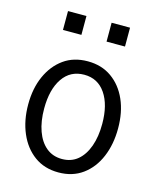

<svg xmlns="http://www.w3.org/2000/svg" viewBox="-110 -797 726 885"><g transform="rotate(15 252.5 -355.0)"><path d="M253 10Q186 10 138 -25Q90 -60 64 -120.5Q38 -181 38 -257Q38 -334 64.5 -393Q91 -452 138.5 -486Q186 -520 253 -520Q319 -520 367 -486Q415 -452 441 -393Q467 -334 467 -257Q467 -181 441.5 -120.5Q416 -60 368 -25Q320 10 253 10ZM253 -54Q297 -54 327.5 -79.5Q358 -105 374.5 -151Q391 -197 391 -258Q391 -349 354.5 -402.5Q318 -456 253 -456Q187 -456 150.5 -402.5Q114 -349 114 -258Q114 -197 130.5 -151Q147 -105 178 -79.5Q209 -54 253 -54ZM312 -630V-720H400V-630ZM104 -630V-720H192V-630Z"/></g></svg>

Font: Instrument Sans SemiCondensed
Style: Regular
Weight: 400
Width: 4
Designer: Rodrigo Fuenzalida
Foundry: fragTYPE
Version: Version 1.000;gftools[0.9.28]